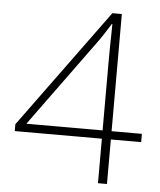

<svg xmlns="http://www.w3.org/2000/svg" viewBox="-52 -763 674 808"><g transform="rotate(5 285.0 -359.0)"><path d="M558 -188H430V0H392V-188H24V-217L390 -718H430V-223H558ZM392 -512Q392 -553 392.5 -580Q393 -607 393.5 -628Q394 -649 394 -673H392Q376 -648 364 -629Q352 -610 332 -583L70 -223H392Z"/></g></svg>

Font: Noto Sans Khmer UI ExtraLight
Style: Regular
Weight: 200
Designer: Danh Hong and the Monotype Design Team
Foundry: Monotype Imaging Inc.
Version: Version 2.002; ttfautohint (v1.8.4.7-5d5b)